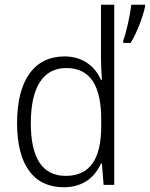

<svg xmlns="http://www.w3.org/2000/svg" viewBox="-20 -780 632 810"><path d="M249 10C333 10 381 -35 406 -90H410L417 0H462V-760H406V-535C406 -508 408 -473 410 -443H406C382 -498 331 -542 252 -542C126 -542 52 -444 52 -261C52 -84 122 10 249 10ZM592 -752V-760H534C530 -722 512 -638 500 -610V-599H531C557 -640 583 -709 592 -752ZM257 -38C157 -38 110 -116 110 -260C110 -411 161 -493 260 -493C362 -493 407 -416 407 -276V-248C407 -113 362 -38 257 -38Z"/></svg>

Font: Noto Sans Gujarati SemiCondensed Light
Style: Regular
Weight: 300
Width: 4
Designer: Jelle Bosma - Monotype Design Team, Universal Thirst
Foundry: Monotype Imaging Inc.
Version: Version 2.106